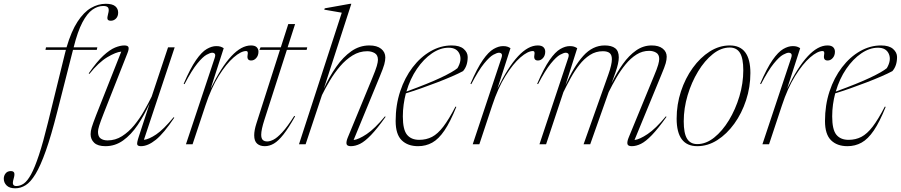

<svg xmlns="http://www.w3.org/2000/svg" viewBox="-173 -762 4758 1014"><path d="M129 -170.5Q97 -44.5 69 34.5Q41 113.5 14.8 156.8Q-11.5 200 -37.8 216.2Q-64 232.5 -92.5 232.5Q-123 232.5 -138 217.5Q-153 202.5 -153 182Q-153 165.5 -143.2 153.5Q-133.5 141.5 -116 141.5Q-101.5 141.5 -98 150.8Q-94.5 160 -101 182Q-107.5 204 -103.5 212.2Q-99.5 220.5 -87 220.5Q-66.5 220.5 -47.5 207.5Q-28.5 194.5 -9 159Q10.5 123.5 32.5 57.2Q54.5 -9 80.5 -115.5L169.5 -477.5Q172 -488.5 175 -498.5H67L70 -512H178.5Q203.5 -597 236.5 -647.5Q269.5 -698 307.5 -720Q345.5 -742 385.5 -742Q420.5 -742 435.8 -729Q451 -716 451 -695.5Q451 -675.5 439.5 -664Q428 -652.5 412.5 -652.5Q398.5 -652.5 395.2 -660.2Q392 -668 398 -689Q404 -710 398.8 -720.2Q393.5 -730.5 372.5 -730.5Q343 -730.5 315 -710.8Q287 -691 262 -643.5Q237 -596 216 -512H341L338 -498.5H212.5Z M560 -40.5 617.5 -216.5Q589 -153.5 554.2 -102Q519.5 -50.5 477.2 -20.2Q435 10 384 10Q343.5 10 324.5 -8Q305.5 -26 305.5 -53.5Q305.5 -69.5 311.5 -89.5Q317.5 -109.5 335 -154.5L467.5 -489.5Q439 -487 393.5 -459.8Q348 -432.5 299 -371.5L295.5 -374.5Q338 -436 372.5 -467.8Q407 -499.5 434.5 -510.8Q462 -522 483.5 -522Q503 -522 505.8 -512Q508.5 -502 500 -481L375 -164Q357.5 -119.5 351 -98.5Q344.5 -77.5 344.5 -66Q344.5 -40.5 358.8 -30.5Q373 -20.5 395 -20.5Q436.5 -20.5 471.5 -42.8Q506.5 -65 535.5 -100.2Q564.5 -135.5 587.5 -175.8Q610.5 -216 628 -252L714.5 -512H749.5L587 -23.5Q613 -26 651.8 -52Q690.5 -78 744 -143L747.5 -140.5Q692 -57.5 650 -23.8Q608 10 571.5 10Q554.5 10 551.8 1.2Q549 -7.5 560 -40.5Z M960.5 -455Q966 -471 961.8 -477.2Q957.5 -483.5 947.5 -483.5Q937.5 -483.5 917.8 -472.8Q898 -462 869 -426.5Q840 -391 801.5 -317.5L797 -319.5Q832.5 -402 862.5 -445Q892.5 -488 919 -503.2Q945.5 -518.5 969 -518.5Q982.5 -518.5 991.2 -515.8Q1000 -513 1008.5 -507.5L939.5 -293.5Q1051 -522 1152.5 -522Q1173 -522 1182.5 -512.8Q1192 -503.5 1192 -489Q1192 -469 1180.5 -455.8Q1169 -442.5 1153.5 -442.5Q1130 -442.5 1134.5 -470Q1137 -483.5 1134.8 -488Q1132.5 -492.5 1127 -492.5Q1100 -492.5 1061 -458.8Q1022 -425 982 -360.8Q942 -296.5 912 -205L844 0H809Z M1223.5 -129.5Q1206.5 -77 1206.5 -50.5Q1206.5 -31 1214.8 -23Q1223 -15 1238.5 -15Q1252.5 -15 1271.5 -24.5Q1290.5 -34 1317.2 -62.8Q1344 -91.5 1381 -150L1385.5 -147.5Q1351 -86 1324 -51.8Q1297 -17.5 1273.5 -3.8Q1250 10 1225.5 10Q1200 10 1184.8 -3.5Q1169.5 -17 1169.5 -47.5Q1169.5 -73.5 1181 -109.5L1305.5 -498.5H1197L1203 -512H1310L1349.5 -635H1385.5L1346 -512H1449.5L1446.5 -498.5H1342Z M1527.5 -260 1441 0H1406L1632 -695L1539.5 -711L1542 -718L1676 -742H1682.5L1537.5 -294.5Q1566.5 -357.5 1602.8 -409.2Q1639 -461 1682.5 -491.5Q1726 -522 1777.5 -522Q1818 -522 1840 -504.2Q1862 -486.5 1862 -458.5Q1862 -442.5 1856.5 -422.2Q1851 -402 1832.5 -357.5L1694.5 -22.5Q1721 -25.5 1763.8 -54Q1806.5 -82.5 1860 -147.5L1863.5 -145Q1819 -82.5 1786.5 -48.8Q1754 -15 1728.8 -2.5Q1703.5 10 1680 10Q1659 10 1657 -2.5Q1655 -15 1664 -36.5L1792.5 -348Q1811 -392.5 1817 -413.5Q1823 -434.5 1823 -446Q1823 -471.5 1805.8 -481.5Q1788.5 -491.5 1766.5 -491.5Q1725 -491.5 1689 -469.2Q1653 -447 1623 -411.8Q1593 -376.5 1569 -336.2Q1545 -296 1527.5 -260Z M2237 -197.5Q2205 -118 2174.2 -72.8Q2143.5 -27.5 2109.8 -8.8Q2076 10 2035 10Q1980.5 10 1948.5 -21.2Q1916.5 -52.5 1916.5 -123Q1916.5 -207 1940.5 -279.5Q1964.5 -352 2006.2 -406.5Q2048 -461 2101.2 -491.5Q2154.5 -522 2212.5 -522Q2255 -522 2276 -503.5Q2297 -485 2297 -461Q2297 -414.5 2272.5 -386.5Q2249.5 -374 2213.8 -358.5Q2178 -343 2135.8 -326.8Q2093.5 -310.5 2050.8 -295.5Q2008 -280.5 1970.5 -269Q1963 -240.5 1958.8 -210Q1954.5 -179.5 1954.5 -147.5Q1954.5 -77.5 1976.5 -50.5Q1998.5 -23.5 2041 -23.5Q2078.5 -23.5 2108.8 -39.2Q2139 -55 2168.2 -93.2Q2197.5 -131.5 2232.5 -199ZM2196 -510Q2152 -510 2108.2 -480.2Q2064.5 -450.5 2028.8 -398.2Q1993 -346 1973.5 -278.5Q2091.5 -321.5 2156 -352.2Q2220.5 -383 2243 -402Q2268 -444.5 2253.8 -477.2Q2239.5 -510 2196 -510Z M2475 -455Q2480.5 -471 2476.2 -477.2Q2472 -483.5 2462 -483.5Q2452 -483.5 2432.2 -472.8Q2412.5 -462 2383.5 -426.5Q2354.5 -391 2316 -317.5L2311.5 -319.5Q2347 -402 2377 -445Q2407 -488 2433.5 -503.2Q2460 -518.5 2483.5 -518.5Q2497 -518.5 2505.8 -515.8Q2514.5 -513 2523 -507.5L2454 -293.5Q2565.5 -522 2667 -522Q2687.5 -522 2697 -512.8Q2706.5 -503.5 2706.5 -489Q2706.5 -469 2695 -455.8Q2683.5 -442.5 2668 -442.5Q2644.5 -442.5 2649 -470Q2651.5 -483.5 2649.2 -488Q2647 -492.5 2641.5 -492.5Q2614.5 -492.5 2575.5 -458.8Q2536.5 -425 2496.5 -360.8Q2456.5 -296.5 2426.5 -205L2358.5 0H2323.5Z M3347 -145Q3302.5 -82.5 3270 -48.8Q3237.5 -15 3212.2 -2.5Q3187 10 3163.5 10Q3142.5 10 3140.5 -2.5Q3138.5 -15 3147.5 -36.5L3280 -358.5Q3297.5 -400 3303 -419.8Q3308.5 -439.5 3308.5 -450.5Q3308.5 -474.5 3292.2 -484Q3276 -493.5 3255.5 -493.5Q3219.5 -493.5 3188.5 -474Q3157.5 -454.5 3131 -422.2Q3104.5 -390 3082.2 -351.5Q3060 -313 3041.5 -275.5L2944 0H2909L3040 -369Q3058.5 -421 3058.5 -449Q3058.5 -472.5 3046.5 -482Q3034.5 -491.5 3011 -491.5Q2973.5 -491.5 2942.8 -471.8Q2912 -452 2886.8 -419.8Q2861.5 -387.5 2840.8 -349.5Q2820 -311.5 2802.5 -275.5L2711 0H2676L2827.5 -455Q2833 -471 2828.8 -477.2Q2824.5 -483.5 2814.5 -483.5Q2804.5 -483.5 2784.8 -472.8Q2765 -462 2736 -426.5Q2707 -391 2668.5 -317.5L2664 -319.5Q2699.5 -402 2729.5 -445Q2759.5 -488 2786 -503.2Q2812.5 -518.5 2836 -518.5Q2849.5 -518.5 2858.2 -515.8Q2867 -513 2875.5 -507.5L2813.5 -312Q2857.5 -411.5 2907.2 -466.8Q2957 -522 3020.5 -522Q3057 -522 3076 -507.2Q3095 -492.5 3095 -459Q3095 -429 3077.5 -379.5L3057 -322.5Q3084.5 -379.5 3116.8 -424.5Q3149 -469.5 3186.8 -495.8Q3224.5 -522 3268.5 -522Q3306.5 -522 3327.2 -505.2Q3348 -488.5 3348 -462.5Q3348 -447 3342.8 -428Q3337.5 -409 3320 -367.5L3178 -22.5Q3204.5 -25.5 3247.2 -54Q3290 -82.5 3343.5 -147.5Z M3681 -522Q3790 -522 3790 -376.5Q3790 -302 3767.2 -232.8Q3744.5 -163.5 3705 -108.8Q3665.5 -54 3615.2 -22Q3565 10 3509.5 10Q3400.5 10 3400.5 -135.5Q3400.5 -210 3423.2 -279.2Q3446 -348.5 3485.5 -403.2Q3525 -458 3575.2 -490Q3625.5 -522 3681 -522ZM3509.5 -1Q3555.5 -1 3598.8 -35.5Q3642 -70 3676.8 -127.2Q3711.5 -184.5 3732 -253.2Q3752.5 -322 3752.5 -391Q3752.5 -454 3735 -482.5Q3717.5 -511 3681 -511Q3635 -511 3591.8 -476.5Q3548.5 -442 3513.8 -384.8Q3479 -327.5 3458.5 -258.8Q3438 -190 3438 -121Q3438 -58 3455.5 -29.5Q3473 -1 3509.5 -1Z M4005 -455Q4010.5 -471 4006.2 -477.2Q4002 -483.5 3992 -483.5Q3982 -483.5 3962.2 -472.8Q3942.5 -462 3913.5 -426.5Q3884.5 -391 3846 -317.5L3841.5 -319.5Q3877 -402 3907 -445Q3937 -488 3963.5 -503.2Q3990 -518.5 4013.5 -518.5Q4027 -518.5 4035.8 -515.8Q4044.5 -513 4053 -507.5L3984 -293.5Q4095.5 -522 4197 -522Q4217.5 -522 4227 -512.8Q4236.5 -503.5 4236.5 -489Q4236.5 -469 4225 -455.8Q4213.5 -442.5 4198 -442.5Q4174.5 -442.5 4179 -470Q4181.5 -483.5 4179.2 -488Q4177 -492.5 4171.5 -492.5Q4144.5 -492.5 4105.5 -458.8Q4066.5 -425 4026.5 -360.8Q3986.5 -296.5 3956.5 -205L3888.5 0H3853.5Z M4504.5 -197.5Q4472.5 -118 4441.8 -72.8Q4411 -27.5 4377.2 -8.8Q4343.5 10 4302.5 10Q4248 10 4216 -21.2Q4184 -52.5 4184 -123Q4184 -207 4208 -279.5Q4232 -352 4273.8 -406.5Q4315.5 -461 4368.8 -491.5Q4422 -522 4480 -522Q4522.5 -522 4543.5 -503.5Q4564.5 -485 4564.5 -461Q4564.5 -414.5 4540 -386.5Q4517 -374 4481.2 -358.5Q4445.5 -343 4403.2 -326.8Q4361 -310.5 4318.2 -295.5Q4275.5 -280.5 4238 -269Q4230.5 -240.5 4226.2 -210Q4222 -179.5 4222 -147.5Q4222 -77.5 4244 -50.5Q4266 -23.5 4308.5 -23.5Q4346 -23.5 4376.2 -39.2Q4406.5 -55 4435.8 -93.2Q4465 -131.5 4500 -199ZM4463.5 -510Q4419.5 -510 4375.8 -480.2Q4332 -450.5 4296.2 -398.2Q4260.5 -346 4241 -278.5Q4359 -321.5 4423.5 -352.2Q4488 -383 4510.5 -402Q4535.5 -444.5 4521.2 -477.2Q4507 -510 4463.5 -510Z"/></svg>

Font: Newsreader Display ExtraLight
Style: Italic
Weight: 275
Italic angle: -17°
Designer: Hugues Gentile
Foundry: Production Type
Version: Version 1.002